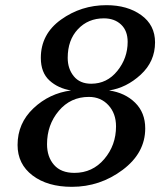

<svg xmlns="http://www.w3.org/2000/svg" viewBox="-20 -707 639 743"><path d="M580 -543Q580 -469 524.5 -418Q469 -367 402 -357Q464 -348 503 -309.5Q542 -271 542 -210Q542 -115 454.5 -49.5Q367 16 258 16Q164 16 106 -28Q48 -72 48 -146Q48 -230 109.5 -288Q171 -346 255 -357Q205 -365 171.5 -395.5Q138 -426 138 -483Q138 -575 216 -631Q294 -687 392 -687Q473 -687 526.5 -648.5Q580 -610 580 -543ZM382 -636Q321 -636 281.5 -594Q242 -552 242 -483Q242 -441 265.5 -412Q289 -383 333 -383Q394 -383 434 -432.5Q474 -482 474 -545Q474 -588 448.5 -612Q423 -636 382 -636ZM268 -38Q338 -38 383.5 -91.5Q429 -145 429 -218Q429 -268 399.5 -300Q370 -332 324 -332Q253 -332 207.5 -278Q162 -224 162 -149Q162 -100 189 -69Q216 -38 268 -38Z"/></svg>

Font: Veleka
Style: Italic
Weight: 400
Italic angle: -12°
Designer: Stefan Peev, Context Ltd, 2016; SIL International, 1997-2014.
Foundry: Stefan Peev, Context Ltd, 2016
Version: Version 1.000